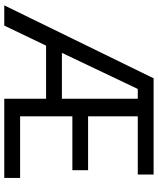

<svg xmlns="http://www.w3.org/2000/svg" viewBox="60 -800 740 900"><g transform="rotate(90 430.0 -350.0)"><path d="M814.1 0H442.9V-196H193.9L100 0H5.1L347 -700H798V-625.8H525.3V-392.9H777.8V-319.2H525.3V-74.2H814.1ZM442.9 -270.2V-625.8H397L227.8 -270.2Z"/></g></svg>

Font: Myanmar KatKuu
Style: Regular
Weight: 400
Designer: Khon Soe Zaw Thu
Foundry: MPUA
Version: Version 1.00 September 13, 2016, initial release